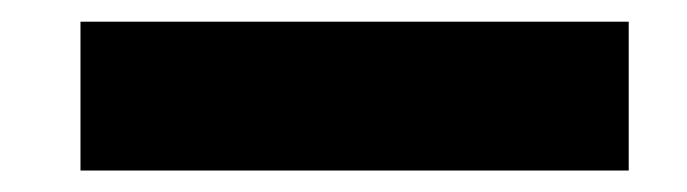

<svg xmlns="http://www.w3.org/2000/svg" viewBox="-20 -20 633 177"><path d="M559.6 0V137.2H54.2V0Z"/></svg>

Font: Estedad-FD ExtraBold
Style: Regular
Weight: 800
Designer: Amin Abedi
Version: Version 7.3